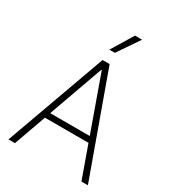

<svg xmlns="http://www.w3.org/2000/svg" viewBox="-225 -1084 1086 1206"><g transform="rotate(30 318.0 -481.0)"><path d="M77.1 0H30.2L292.6 -727.3H343.8L606.2 0H559.3L476.2 -232.6H160.2ZM174.7 -273.8H461.6L320 -670.1H316.4ZM297.2 -805 392.4 -962H443.9L337 -805Z"/></g></svg>

Font: Inter Extra Light BETA
Style: Regular
Weight: 200
Designer: Rasmus Andersson
Foundry: rsms
Version: Version 3.011;git-f93a4a705